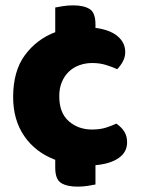

<svg xmlns="http://www.w3.org/2000/svg" viewBox="-20 -602 532 716"><path d="M324 -367Q299 -367 276.5 -359Q254 -351 237.5 -335.5Q221 -320 211 -297Q201 -274 201 -243Q201 -181 236.5 -150Q272 -119 323 -119Q353 -119 375 -126Q397 -133 414 -141Q434 -127 444 -110.5Q454 -94 454 -71Q454 -35 423 -13Q392 9 336 14V86Q327 88 308 91Q289 94 269 94Q230 94 208 80.5Q186 67 186 23V-6Q112 -34 70.5 -94.5Q29 -155 29 -240Q29 -337 73 -396.5Q117 -456 186 -482V-574Q195 -576 214 -579Q233 -582 253 -582Q292 -582 314 -568.5Q336 -555 336 -511V-498Q390 -491 418.5 -467Q447 -443 447 -408Q447 -389 438 -372.5Q429 -356 417 -344Q400 -352 376 -359.5Q352 -367 324 -367Z"/></svg>

Font: Baloo Thambi
Style: Regular
Weight: 400
Designer: Aadarsh Rajan and Ek Type
Foundry: Ek Type
Version: Version 1.443;PS 1.000;hotconv 16.6.51;makeotf.lib2.5.65220;